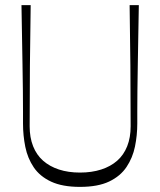

<svg xmlns="http://www.w3.org/2000/svg" viewBox="-20 -720 626 751"><path d="M293 11Q224 11 180 -9.5Q136 -30 112 -65.5Q88 -101 79 -145.5Q70 -190 70 -237Q70 -251 70 -284.5Q70 -318 69.5 -365.5Q69 -413 68 -469Q67 -525 66 -584.5Q65 -644 64 -700H100Q98 -582 97 -463.5Q96 -345 96 -226Q96 -182 109.5 -148Q123 -114 148.5 -91.5Q174 -69 210.5 -57Q247 -45 293 -45Q339 -45 376 -57Q413 -69 438.5 -91.5Q464 -114 477.5 -148Q491 -182 491 -226Q491 -345 490 -463.5Q489 -582 487 -700H523Q522 -644 521 -584.5Q520 -525 519 -468.5Q518 -412 517.5 -365Q517 -318 517 -284.5Q517 -251 517 -237Q517 -191 508 -147Q499 -103 475 -67Q451 -31 407 -10Q363 11 293 11Z"/></svg>

Font: Ojuju Light
Style: Regular
Weight: 300
Designer: Chisaokwu Joboson, Mirko Velimirovic
Foundry: Udi Foundry
Version: Version 1.000